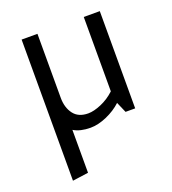

<svg xmlns="http://www.w3.org/2000/svg" viewBox="-130 -583 807 900"><g transform="rotate(-20 274.0 -133.0)"><path d="M399 -53Q368 -24 324.5 -5Q281 14 243 14Q218 14 196.5 9Q175 4 159 -6V208L80 219V-485H159V-166Q159 -117 183 -85Q207 -53 256 -53Q284 -53 321.5 -69Q359 -85 390 -114V-485H470V0H422Z"/></g></svg>

Font: Palanquin
Style: Regular
Weight: 400
Designer: Pria Ravichandran
Version: Version 1.0.4